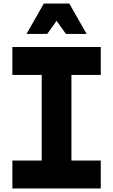

<svg xmlns="http://www.w3.org/2000/svg" viewBox="-20 -1066 640 1086"><path d="M50 0V-158H216V-642H50V-800H550V-642H384V-158H550V0ZM130 -874 228 -1046H372L470 -874H353L258 -1007H342L247 -874Z"/></svg>

Font: Martian Mono Condensed
Style: Bold
Weight: 700
Width: 3
Designer: Roman Shamin
Foundry: Evil Martians
Version: Version 1.000